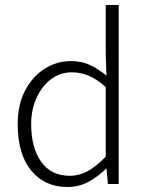

<svg xmlns="http://www.w3.org/2000/svg" viewBox="-20 -738 586 770"><path d="M250 12Q160 12 105.5 -53.5Q51 -119 51 -240Q51 -318 80.5 -374.5Q110 -431 158.5 -462Q207 -493 264 -493Q307 -493 339.5 -478Q372 -463 407 -435L404 -522V-718H456V0H413L407 -61H405Q376 -32 337 -10Q298 12 250 12ZM259 -33Q298 -33 333 -52.5Q368 -72 404 -110V-389Q368 -421 335.5 -434.5Q303 -448 268 -448Q222 -448 185.5 -421Q149 -394 127 -346.5Q105 -299 105 -240Q105 -146 145 -89.5Q185 -33 259 -33Z"/></svg>

Font: Assistant ExtraLight Light
Style: Regular
Weight: 300
Version: Version 3.000